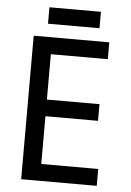

<svg xmlns="http://www.w3.org/2000/svg" viewBox="-55 -831 595 873"><g transform="rotate(5 242.5 -395.0)"><path d="M420 -655V-578H160V-371H400V-295H160V-77H420V0H75V-655ZM370 -790V-715H135V-790Z"/></g></svg>

Font: Ropa Sans
Style: Regular
Weight: 400
Designer: Botio Nikoltchev
Foundry: Botio Nikoltchev
Version: Version 1.100